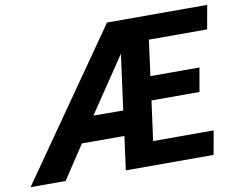

<svg xmlns="http://www.w3.org/2000/svg" viewBox="-131 -814 1137 917"><g transform="rotate(-10 437.0 -355.5)"><path d="M854 -115.2 833.5 0H407.7L429.7 -163.1H223.6L115.7 0H-54.2L441.9 -710.9H927.7L907.2 -595.7H624.5L601.6 -422.9H839.4L819.3 -307.6H586.4L560.5 -115.2ZM300.8 -284.7 445.3 -283.7 481.4 -552.7Z"/></g></svg>

Font: Mardoto
Style: Bold Italic
Weight: 700
Italic angle: -12°
Designer: Christian Robertson, Vahan Hovhannisyan
Foundry: Google
Version: Version 1.000